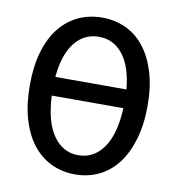

<svg xmlns="http://www.w3.org/2000/svg" viewBox="-78 -737 755 819"><g transform="rotate(10 300.0 -327.5)"><path d="M300 12Q244 12 197 -10.5Q150 -33 116 -76.5Q82 -120 63.5 -184Q45 -248 45 -330Q45 -412 63.5 -475Q82 -538 116 -580.5Q150 -623 197 -645Q244 -667 300 -667Q356 -667 403 -645Q450 -623 483.5 -580Q517 -537 536 -474.5Q555 -412 555 -330Q555 -248 536 -184Q517 -120 483.5 -76.5Q450 -33 403 -10.5Q356 12 300 12ZM300 -584Q236 -584 195.5 -532.5Q155 -481 146 -383H454Q445 -481 404.5 -532.5Q364 -584 300 -584ZM300 -71Q367 -71 408.5 -130Q450 -189 455 -302H145Q150 -189 191.5 -130Q233 -71 300 -71Z"/></g></svg>

Font: SauceCodePro Nerd Font Mono
Style: Regular
Weight: 500
Monospace: yes
Designer: Paul D. Hunt, Teo Tuominen
Foundry: Adobe Systems Incorporated
Version: Version 2.030;PS 1.000;hotconv 16.6.51;makeotf.lib2.5.65220;